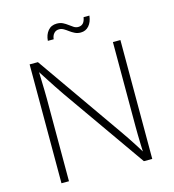

<svg xmlns="http://www.w3.org/2000/svg" viewBox="-130 -1027 1027 1135"><g transform="rotate(-15 383.0 -459.5)"><path d="M105 0V-727.5H155.8L522 -204.1Q538.6 -181.2 555.9 -154.8Q573.2 -128.4 591.8 -99.9Q610.4 -71.3 628.4 -41H619.1Q617.7 -71.8 616.7 -101.3Q615.7 -130.9 615.2 -158.4Q614.7 -186 614.7 -210.4V-727.5H660.6V0H609.4L254.4 -505.4Q235.8 -532.2 218 -559.3Q200.2 -586.4 180.2 -617.2Q160.2 -647.9 136.2 -685.5H146.5Q147.5 -650.4 148.4 -618.2Q149.4 -585.9 150.1 -557.6Q150.9 -529.3 150.9 -505.9V0ZM446.3 -831.1Q426.8 -831.1 410.9 -838.9Q395 -846.7 381.3 -856.9Q367.7 -867.2 354.5 -875Q341.3 -882.8 327.1 -882.8Q306.6 -882.8 294.7 -869.1Q282.7 -855.5 280.8 -834H245.1Q247.6 -870.6 267.6 -894.8Q287.6 -918.9 321.8 -918.9Q343.3 -918.9 359.1 -910.9Q375 -902.8 388.2 -892.6Q401.4 -882.3 413.8 -874.5Q426.3 -866.7 440.4 -866.7Q458.5 -866.7 469.7 -877.9Q481 -889.2 485.4 -914.6H521Q516.6 -876 496.8 -853.5Q477.1 -831.1 446.3 -831.1Z"/></g></svg>

Font: Inter ExtraLight
Style: Regular
Weight: 250
Designer: Rasmus Andersson
Foundry: rsms
Version: Version 4.001;git-66647c0bb